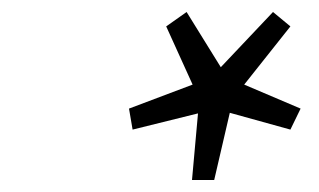

<svg xmlns="http://www.w3.org/2000/svg" viewBox="-20 -792 531 320"><path d="M464 -748 387 -651 481 -611 464 -576 363 -604 337 -492H300L310 -603L201 -576L195 -611L301 -651L257 -748L291 -772L348 -680L435 -772Z"/></svg>

Font: Nebula Sans Light
Style: Regular
Weight: 300
Italic angle: -9°
Designer: Paul D. Hunt for Adobe (as Source Sans)
Foundry: Nebula Entertainment & Broadcasting LLC
Version: Version 1.010